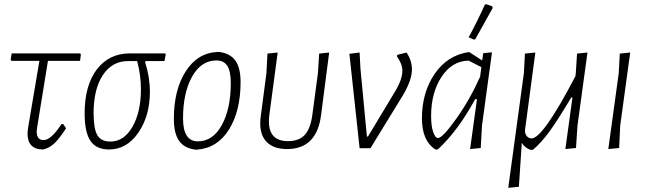

<svg xmlns="http://www.w3.org/2000/svg" viewBox="-20 -711 3093 921"><path d="M187 6Q112 6 112 -71L114 -94L169 -419H36L31 -424L36 -455H364L368 -450L364 -419H210L158 -99L156 -81Q156 -39 189 -39Q225 -39 275 -116H283L297 -96Q264 -45 240.5 -23Q217 -1 187 6Z M503 6Q442 6 414 -35Q386 -76 386 -167Q386 -301 444.5 -378Q503 -455 604 -455H772L775 -450L769 -418H678L676 -413Q699 -341 699 -271Q699 -155 643.5 -74.5Q588 6 503 6ZM509 -32Q575 -32 615.5 -103Q656 -174 656 -282Q656 -350 638 -418H594Q518 -418 473.5 -351Q429 -284 429 -168Q429 -93 447 -62.5Q465 -32 509 -32Z M1025 -462H1031Q1084 -455 1109 -420.5Q1134 -386 1134 -317Q1134 -178 1078 -89Q1022 0 924 7H918Q864 0 839 -35.5Q814 -71 814 -142Q814 -280 871 -369Q928 -458 1025 -462ZM1018 -421Q945 -421 901.5 -343.5Q858 -266 858 -143Q858 -33 929 -33Q1001 -33 1044 -111Q1087 -189 1087 -313Q1087 -369 1070.5 -395Q1054 -421 1018 -421Z M1357 4Q1286 4 1253 -37Q1220 -78 1231 -155L1258 -360L1263 -454L1312 -459L1272 -160Q1256 -34 1361 -34Q1414 -34 1441.5 -63.5Q1469 -93 1478 -158L1505 -360L1511 -454L1559 -459L1520 -158Q1499 4 1357 4Z M1930 -459Q1956 -421 1956 -378Q1956 -328 1914 -256L1757 0H1705L1656 -453L1705 -459L1709 -382L1740 -56H1745L1875 -272Q1910 -330 1910 -372Q1910 -404 1884 -441L1886 -448Z M2306 -689 2313 -691 2342 -680 2343 -672Q2332 -652 2260 -523L2253 -521L2228 -532Q2267 -603 2306 -689ZM2068 6Q2004 -36 2004 -143Q2004 -267 2064.5 -356Q2125 -445 2227 -461H2231L2293 -421L2298 -456L2340 -460L2292 -108L2286 -1L2235 4L2268 -235H2259Q2178 -85 2080 6ZM2048 -154Q2048 -106 2058 -77.5Q2068 -49 2081 -49Q2103 -49 2169 -142Q2235 -235 2283 -343L2289 -389L2228 -420Q2149 -419 2098.5 -343Q2048 -267 2048 -154Z M2499 -92Q2496 -73 2505.5 -60Q2515 -47 2530 -47Q2584 -47 2740 -345L2742 -360L2748 -454L2798 -459L2750 -108L2743 -1L2692 4L2726 -243H2720Q2655 -134 2616 -80.5Q2577 -27 2536 8H2525Q2496 -3 2483 -26L2469 185L2418 190L2493 -360L2498 -454L2548 -459Z M3003 -459 2955 -108 2950 -1 2898 4 2948 -360 2953 -454Z"/></svg>

Font: Alegreya Sans Light
Style: Italic
Weight: 300
Italic angle: -7°
Designer: Juan Pablo del Peral
Foundry: Huerta Tipografica
Version: Version 2.007